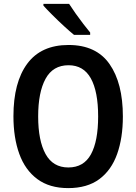

<svg xmlns="http://www.w3.org/2000/svg" viewBox="-20 -956 700 986"><path d="M611 -358Q611 -248 581.5 -165Q552 -82 490 -36Q428 10 330 10Q234 10 171.5 -36.5Q109 -83 79 -166Q49 -249 49 -359Q49 -533 120 -629Q191 -725 332 -725Q474 -725 542.5 -627Q611 -529 611 -358ZM176 -358Q176 -234 214 -165Q252 -96 331 -96Q410 -96 447 -163.5Q484 -231 484 -358Q484 -486 446.5 -553.5Q409 -621 332 -621Q252 -621 214 -551.5Q176 -482 176 -358ZM335 -936Q349 -914 368.5 -886.5Q388 -859 408 -833Q428 -807 443 -789V-777H360Q339 -794 308.5 -822Q278 -850 249 -879Q220 -908 203 -927V-936Z"/></svg>

Font: Noto Sans Hebrew Condensed SemiBold
Style: Regular
Weight: 600
Width: 3
Designer: Ben Nathan
Foundry: Google LLC
Version: Version 3.001; ttfautohint (v1.8.4.7-5d5b)